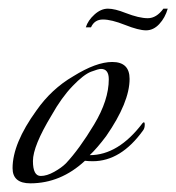

<svg xmlns="http://www.w3.org/2000/svg" viewBox="-20 -421 407 443"><path d="M279 -239Q279 -185 225 -107Q204 -79 187 -63Q253 -63 309 -137Q314 -142 314 -133.5Q314 -125 310 -120Q259 -49 194 -49Q185 -49 176 -50Q120 2 50 2Q9 2 9 -33Q9 -90 64 -166Q99 -216 149 -245Q202 -278 239 -278Q279 -278 279 -239ZM231 -238Q231 -262 213 -262Q207 -262 190 -255.5Q173 -249 147.5 -222.5Q122 -196 99 -155Q56 -84 56 -49.5Q56 -15 74 -15Q88 -15 105 -24.5Q122 -34 132 -44Q163 -77 197 -133.5Q231 -190 231 -238ZM190 -358H178Q183 -374 198 -387.5Q213 -401 229 -401Q245 -401 270 -391Q301 -379 321 -379Q341 -379 357 -401H367Q361 -380 347.5 -365.5Q334 -351 317 -351Q300 -351 268.5 -363.5Q237 -376 217.5 -376Q198 -376 190 -358Z"/></svg>

Font: Italianno
Style: Regular
Weight: 400
Designer: Robert E. Leuschke
Foundry: Robert E. Leuschke
Version: Version 1.003